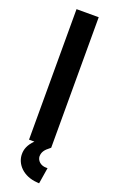

<svg xmlns="http://www.w3.org/2000/svg" viewBox="-172 -746 584 976"><g transform="rotate(20 120.0 -257.5)"><path d="M60 0H89C59 30 51 56 51 81C51 135 97 185 172 190L184 191L198 104H190C160 104 140 84 139 61C139 45 146 27 167 11L180 0V-706H60Z"/></g></svg>

Font: Lineal
Style: Bold
Weight: 700
Designer: Created by Frank Adebiaye with contributions from Anton Moglia & Ariel Martín Pérez
Created by Frank ADEBIAYE with FontF
Foundry: Velvetyne Type Foundry
Version: Version 2.000;Glyphs 3.2 (3227)